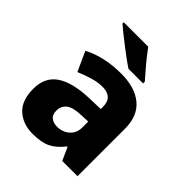

<svg xmlns="http://www.w3.org/2000/svg" viewBox="-213 -897 1039 1039"><g transform="rotate(45 306.5 -378.0)"><path d="M318 -560Q425 -560 484 -510Q543 -460 543 -364V0H426L393 -74H389Q354 -29 315 -9.5Q276 10 208 10Q135 10 87 -33Q39 -76 39 -166Q39 -253 100.5 -295.5Q162 -338 281 -343L375 -346V-362Q375 -402 354.5 -420Q334 -438 298 -438Q262 -438 223 -426.5Q184 -415 144 -398L93 -510Q138 -534 195 -547Q252 -560 318 -560ZM324 -248Q261 -246 236 -225.5Q211 -205 211 -170Q211 -139 229 -125Q247 -111 275 -111Q317 -111 346 -136.5Q375 -162 375 -206V-250ZM318 -766Q334 -744 356 -716.5Q378 -689 400.5 -663.5Q423 -638 439 -619V-606H327Q307 -619 280.5 -638.5Q254 -658 225.5 -680Q197 -702 172 -722Q147 -742 131 -756V-766Z"/></g></svg>

Font: Noto Sans Gujarati UI ExtraBold
Style: Regular
Weight: 800
Designer: Jelle Bosma - Monotype Design Team, Universal Thirst
Foundry: Monotype Imaging Inc.
Version: Version 2.106; ttfautohint (v1.8.4.7-5d5b)